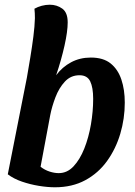

<svg xmlns="http://www.w3.org/2000/svg" viewBox="-20 -774 573 814"><path d="M213 20Q182 20 145 14Q108 8 73 -4Q38 -16 13 -35L94 -445Q101 -485 108.5 -530.5Q116 -576 121.5 -619Q127 -662 128 -697Q128 -708 127.5 -718Q127 -728 126 -737Q140 -745 157 -749.5Q174 -754 191 -754Q221 -754 244 -737.5Q267 -721 267 -679Q267 -641 253.5 -580.5Q240 -520 218 -455Q244 -490 281.5 -510Q319 -530 365 -530Q418 -530 449 -505Q480 -480 494.5 -437Q509 -394 509 -339Q509 -271 490 -207Q471 -143 434 -91.5Q397 -40 341.5 -10Q286 20 213 20ZM229 -40Q265 -40 292 -69Q319 -98 337.5 -144.5Q356 -191 365.5 -246.5Q375 -302 375 -355Q375 -403 362.5 -429Q350 -455 317 -455Q280 -455 255 -428Q230 -401 215 -361.5Q200 -322 193 -286L152 -67Q170 -53 190.5 -46.5Q211 -40 229 -40Z"/></svg>

Font: Sansita Swashed Medium
Style: Regular
Weight: 500
Designer: Pablo Cosgaya
Foundry: Omnibus-Type
Version: Version 1.003; ttfautohint (v1.8.3)